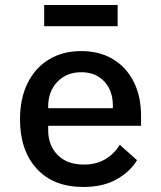

<svg xmlns="http://www.w3.org/2000/svg" viewBox="-20 -731 640 763"><path d="M311 12Q192 12 125.8 -60.8Q59.5 -133.5 59.5 -256.5Q59.5 -340 89.8 -401Q120 -462 174.8 -495Q229.5 -528 302.5 -528Q375.5 -528 429 -495.8Q482.5 -463.5 511.5 -405.8Q540.5 -348 540.5 -271.5V-231H171.5V-213.5Q171.5 -153.5 209 -115.2Q246.5 -77 313.5 -77Q362.5 -77 398.2 -98.2Q434 -119.5 456 -155.5L524.5 -94.5Q498 -49.5 444.2 -18.8Q390.5 12 311 12ZM303 -444Q245 -444 208.2 -406Q171.5 -368 171.5 -308.5V-301H428.5V-311Q428.5 -371 394.2 -407.5Q360 -444 303 -444ZM155.5 -627V-711H447.5V-627Z"/></svg>

Font: Lilex Medium
Style: Regular
Weight: 500
Designer: Mike Abbink, Paul van der Laan, Pieter van Rosmalen, Mikhael Khrustik
Foundry: Mikhael Khrustik
Version: Version 1.100